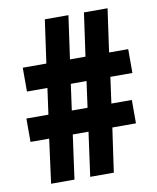

<svg xmlns="http://www.w3.org/2000/svg" viewBox="-81 -778 689 841"><g transform="rotate(-10 263.5 -357.0)"><path d="M415 -416 399 -300H490V-196H385L357 0H252L279 -196H209L182 0H78L104 -196H21V-300H119L135 -416H44V-522H149L176 -714H281L254 -522H323L350 -714H455L428 -522H513V-416ZM223 -300H293L309 -416H239Z"/></g></svg>

Font: Noto Sans Lao Looped ExtraCondensed ExtraBold
Style: Regular
Weight: 800
Width: 2
Designer: Mark Frömberg, Ben Mitchell
Foundry: The Fontpad Ltd
Version: Version 1.002; ttfautohint (v1.8.4.7-5d5b)